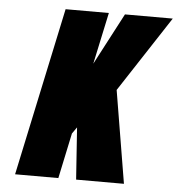

<svg xmlns="http://www.w3.org/2000/svg" viewBox="-51 -748 738 796"><g transform="rotate(5 318.0 -350.0)"><path d="M324 -485 370 -700H190L41 0H221L261 -189L280 -216L295 0H494L430 -385L636 -700H437Z"/></g></svg>

Font: Advent Pro Black
Style: Italic
Weight: 900
Italic angle: -12°
Version: Version 3.000